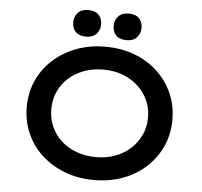

<svg xmlns="http://www.w3.org/2000/svg" viewBox="-60 -963 1091 1036"><g transform="rotate(5 486.0 -445.5)"><path d="M485 10Q400 10 328 -17.5Q256 -45 202.5 -94Q149 -143 120 -209Q91 -275 91 -351Q91 -428 120 -493.5Q149 -559 202.5 -608Q256 -657 328 -684.5Q400 -712 485 -712Q572 -712 644 -685Q716 -658 769 -608.5Q822 -559 851 -493.5Q880 -428 880 -351Q880 -274 851 -208.5Q822 -143 769 -93.5Q716 -44 644 -17Q572 10 485 10ZM486 -114Q544 -114 591.5 -132Q639 -150 674 -182.5Q709 -215 728.5 -258Q748 -301 748 -351Q748 -401 728.5 -444Q709 -487 674 -519.5Q639 -552 591 -570Q543 -588 486 -588Q429 -588 380.5 -570Q332 -552 297 -520Q262 -488 243 -445Q224 -402 224 -351Q224 -301 243 -257.5Q262 -214 297 -182Q332 -150 380.5 -132Q429 -114 486 -114ZM596 -757Q558 -757 539 -776.5Q520 -796 520 -829Q520 -858 539 -879.5Q558 -901 596 -901Q633 -901 652 -881.5Q671 -862 671 -829Q671 -800 652 -778.5Q633 -757 596 -757ZM376 -757Q339 -757 320 -776.5Q301 -796 301 -829Q301 -858 320 -879.5Q339 -901 376 -901Q414 -901 433 -881.5Q452 -862 452 -829Q452 -800 433 -778.5Q414 -757 376 -757Z"/></g></svg>

Font: Lexend Giga Medium
Style: Regular
Weight: 500
Designer: Bonnie Shaver-Troup, Thomas Jockin
Foundry: Lexend
Version: Version 1.007